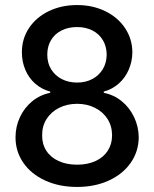

<svg xmlns="http://www.w3.org/2000/svg" viewBox="-20 -737 616 767"><path d="M42 -188.5Q42 -231.4 59.8 -269.3Q77.6 -307.1 109.1 -332.8Q140.6 -358.4 180.7 -366.2V-371.1Q146 -380.4 120.4 -403.1Q94.7 -425.8 81.1 -458.3Q67.4 -490.7 67.4 -528.3Q67.4 -582 95.9 -625Q124.5 -668 174.8 -692.4Q225.1 -716.8 288.1 -716.8Q350.6 -716.8 400.9 -692.1Q451.2 -667.5 479.7 -624.5Q508.3 -581.5 508.8 -528.3Q508.3 -490.7 494.1 -458.3Q480 -425.8 454.3 -403.1Q428.7 -380.4 394.5 -371.1V-366.2Q434.6 -358.4 466.1 -332.8Q497.6 -307.1 515.6 -269.3Q533.7 -231.4 534.2 -188.5Q533.7 -131.8 502.2 -86.7Q470.7 -41.5 414.8 -15.9Q358.9 9.8 288.1 9.8Q216.3 9.8 160.4 -15.9Q104.5 -41.5 73.2 -86.7Q42 -131.8 42 -188.5ZM427.7 -196.3Q427.7 -232.9 409.7 -261.5Q391.6 -290 359.6 -306.2Q327.6 -322.3 288.1 -322.3Q248 -322.3 216.1 -306.2Q184.1 -290 166 -261.5Q147.9 -232.9 148.4 -196.3Q147.9 -161.6 165 -135Q182.1 -108.4 213.9 -93.8Q245.6 -79.1 288.1 -79.1Q330.1 -79.1 361.8 -93.8Q393.6 -108.4 410.6 -135Q427.7 -161.6 427.7 -196.3ZM406.2 -518.6Q405.8 -551.8 390.9 -576.7Q376 -601.6 349.4 -615.2Q322.8 -628.9 288.1 -628.9Q252.4 -628.9 225.6 -615.2Q198.7 -601.6 183.8 -576.7Q168.9 -551.8 168.9 -518.6Q168.9 -485.4 184.3 -460.2Q199.7 -435.1 226.8 -421.1Q253.9 -407.2 288.1 -407.2Q321.8 -407.2 348.4 -421.1Q375 -435.1 390.4 -460.2Q405.8 -485.4 406.2 -518.6Z"/></svg>

Font: Pretendard GOV Medium
Style: Regular
Weight: 500
Designer: Base glyphs from Inter by Rasmus Andersson; Hangeul glyphs from Noto Sans CJK(Source Han Sans) by Jang Soo-young and Kan
Foundry: Kil Hyung-jin
Version: Version 1.309